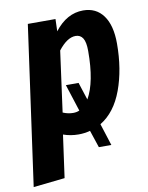

<svg xmlns="http://www.w3.org/2000/svg" viewBox="-111 -610 688 894"><g transform="rotate(-10 233.0 -163.0)"><path d="M473.1 -369.1Q473.1 -247.1 437.7 -150.9Q402.3 -54.7 332 -12.2L365.2 91.8H306.2L278.8 9.8Q252.9 17.1 224.1 17.1Q186 17.1 151.9 4.9L124 206.1L-24.9 222.2L80.1 -530.8H210.9L209 -473.1Q266.6 -547.9 344.2 -547.9Q405.3 -547.9 439.2 -501.5Q473.1 -455.1 473.1 -369.1ZM292 -136.2Q335 -210.9 335 -357.9Q335 -400.4 323.2 -418.7Q311.5 -437 289.1 -437Q249 -437 207 -382.8L168 -96.2Q192.4 -85.9 216.8 -85.9Q232.9 -85.9 246.1 -91.8L205.1 -219.2H265.1Z"/></g></svg>

Font: Fira Sans Compressed
Style: Bold Italic
Weight: 700
Width: 3
Italic angle: -8°
Designer: Carrois Corporate & Edenspiekermann AG
Foundry: Carrois Corporate GbR & Edenspiekermann AG
Version: Version 4.203;PS 004.203;hotconv 1.0.88;makeotf.lib2.5.64775